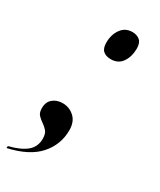

<svg xmlns="http://www.w3.org/2000/svg" viewBox="-188 -601 672 808"><g transform="rotate(30 148.0 -197.0)"><path d="M183 -396Q159 -396 145.5 -408Q132 -420 132 -448Q132 -486 151.5 -513.5Q171 -541 206 -541Q228 -541 242 -529Q256 -517 256 -489Q256 -451 237.5 -423.5Q219 -396 183 -396ZM-9 137Q47 123 75 99.5Q103 76 103 37Q103 13 93 1Q83 -11 69.5 -20Q56 -29 45.5 -40Q35 -51 35 -73Q35 -103 54 -119Q73 -135 101 -135Q134 -135 158 -113Q182 -91 182 -50Q182 20 135.5 72.5Q89 125 -10 147Z"/></g></svg>

Font: Noto Serif Display Medium
Style: Italic
Weight: 500
Italic angle: -12°
Designer: Monotype Design Team
Foundry: Monotype Imaging Inc.
Version: Version 2.009